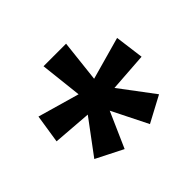

<svg xmlns="http://www.w3.org/2000/svg" viewBox="-114 -912 773 773"><g transform="rotate(-45 272.5 -526.0)"><path d="M227.5 -580.1 207.5 -759.8H335.9L315.9 -580.1L497.6 -630.9L513.7 -507.8L347.7 -496.1L456.5 -351.1L345.7 -292L269.5 -444.8L202.6 -293L87.9 -351.1L195.8 -496.1L30.8 -508.8L49.8 -630.9Z"/></g></svg>

Font: Nokora
Style: Bold
Weight: 700
Designer: Danh Hong
Version: Version 8.000; ttfautohint (v1.8.3)